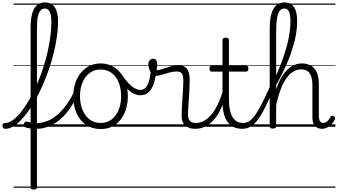

<svg xmlns="http://www.w3.org/2000/svg" viewBox="-111 -1039 2770 1574"><path d="M165 515Q152 515 146 510.5Q140 506 140 496V-816Q140 -884 153 -929Q166 -974 192.5 -996.5Q219 -1019 258 -1019Q311 -1019 338 -979Q365 -939 365 -864Q365 -805 356 -741.5Q347 -678 331 -611.5Q315 -545 293 -479.5Q271 -414 244 -352Q217 -290 187 -234.5Q157 -179 125 -133Q93 -87 60 -53.5Q27 -20 -5 -1.5Q-37 17 -67 17Q-80 17 -85.5 9.5Q-91 2 -91 -7Q-91 -16 -85.5 -23.5Q-80 -31 -67 -31Q-43 -31 -16 -47.5Q11 -64 39 -94.5Q67 -125 95 -167Q123 -209 150 -260.5Q177 -312 201 -369.5Q225 -427 245 -489Q265 -551 279.5 -614.5Q294 -678 302 -741Q310 -804 310 -864Q310 -916 297 -942.5Q284 -969 256 -969Q236 -969 221.5 -953.5Q207 -938 199.5 -904Q192 -870 192 -813V496Q192 506 185.5 510.5Q179 515 165 515ZM190 17Q159 17 135 13.5Q111 10 94 4Q85 0 83.5 -8Q82 -16 85 -25Q88 -34 95 -39.5Q102 -45 112 -42Q127 -36 146.5 -33Q166 -30 191 -30Q203 -30 208.5 -23Q214 -16 214 -6.5Q214 3 208 10Q202 17 190 17ZM0 490H406V500H0ZM0 -20H406V0H0ZM0 -505H406V-500H0ZM0 -1010H406V-1000H0Z M188 17Q179 17 174.5 10Q170 3 170.5 -6.5Q171 -16 176 -23Q181 -30 191 -30Q251 -30 306.5 -61Q362 -92 410.5 -150Q459 -208 497 -288Q501 -296 509.5 -294.5Q518 -293 524.5 -286.5Q531 -280 527 -270Q489 -179 436 -115Q383 -51 320 -17Q257 17 188 17ZM406 490V500ZM406 -20V0ZM406 -505V-500ZM406 -1010V-1000Z M714 19Q646 19 595.5 -15Q545 -49 517.5 -109Q490 -169 490 -250Q490 -310 506.5 -359Q523 -408 553.5 -444Q584 -480 624.5 -499.5Q665 -519 714 -519Q780 -519 830 -485Q880 -451 908.5 -390.5Q937 -330 937 -251Q937 -203 926.5 -161.5Q916 -120 897 -87Q878 -54 851 -30Q824 -6 789.5 6.5Q755 19 714 19ZM714 -31Q753 -31 783.5 -47Q814 -63 836 -92.5Q858 -122 870 -162Q882 -202 882 -251Q882 -315 861.5 -364.5Q841 -414 803.5 -441.5Q766 -469 714 -469Q675 -469 644 -453Q613 -437 591 -408Q569 -379 557 -339Q545 -299 545 -250Q545 -186 566 -136.5Q587 -87 624.5 -59Q662 -31 714 -31ZM406 490H1007V500H406ZM406 -20H1007V0H406ZM406 -505H1007V-500H406ZM406 -1010H1007V-1000H406Z M1041 -258Q1012 -258 983 -272.5Q954 -287 922 -320.5Q890 -354 853 -411Q847 -421 851.5 -429.5Q856 -438 865.5 -440.5Q875 -443 882 -433Q916 -385 943.5 -356Q971 -327 995 -314.5Q1019 -302 1040 -302Q1063 -302 1079.5 -317.5Q1096 -333 1108 -367.5Q1120 -402 1126 -457Q1127 -465 1134.5 -470Q1142 -475 1150.5 -475.5Q1159 -476 1165.5 -471Q1172 -466 1170 -455Q1163 -387 1146 -343.5Q1129 -300 1102.5 -279Q1076 -258 1041 -258ZM1007 490V500ZM1007 -20V0ZM1007 -505V-500ZM1007 -1010V-1000Z M1489 17Q1464 17 1443 10.5Q1422 4 1407.5 -9.5Q1393 -23 1385.5 -43Q1378 -63 1378 -89Q1378 -116 1380 -152Q1382 -188 1384.5 -228Q1387 -268 1389.5 -307Q1392 -346 1392 -377Q1392 -422 1379 -437.5Q1366 -453 1336 -453Q1309 -453 1277 -444Q1245 -435 1215 -426Q1185 -417 1163 -417Q1149 -417 1135.5 -432.5Q1122 -448 1113.5 -470Q1105 -492 1105 -511Q1105 -525 1110 -535.5Q1115 -546 1124 -552Q1133 -558 1145 -558Q1162 -558 1170 -544Q1178 -530 1178 -508Q1178 -498 1176.5 -485Q1175 -472 1172 -463Q1189 -464 1209.5 -470Q1230 -476 1252.5 -484Q1275 -492 1298.5 -498Q1322 -504 1345 -504Q1379 -504 1401 -492.5Q1423 -481 1433.5 -453.5Q1444 -426 1444 -380Q1444 -347 1442 -308Q1440 -269 1437.5 -229.5Q1435 -190 1432.5 -156Q1430 -122 1430 -99Q1430 -68 1445 -49.5Q1460 -31 1495 -31Q1506 -31 1510.5 -23.5Q1515 -16 1514.5 -7Q1514 2 1508 9.5Q1502 17 1489 17ZM1007 490H1575V500H1007ZM1007 -20H1575V0H1007ZM1007 -505H1575V-500H1007ZM1007 -1010H1575V-1000H1007Z M1490 17Q1479 17 1473.5 9.5Q1468 2 1468.5 -7Q1469 -16 1476 -23.5Q1483 -31 1496 -31Q1530 -31 1561 -48Q1592 -65 1620.5 -98Q1649 -131 1674 -182.5Q1699 -234 1719 -304Q1722 -314 1731 -314Q1740 -314 1747 -308Q1754 -302 1751 -292Q1732 -218 1706 -160.5Q1680 -103 1647.5 -63.5Q1615 -24 1575.5 -3.5Q1536 17 1490 17ZM1575 490V500ZM1575 -20V0ZM1575 -505V-500ZM1575 -1010V-1000Z M1877 17Q1833 17 1802.5 1.5Q1772 -14 1752 -43Q1732 -72 1722.5 -114.5Q1713 -157 1713 -211V-452H1625Q1614 -452 1610 -458Q1606 -464 1606 -476Q1606 -489 1610 -494.5Q1614 -500 1625 -500H1713V-711Q1713 -721 1719.5 -725.5Q1726 -730 1739 -730Q1752 -730 1759 -725.5Q1766 -721 1766 -711V-500H1906Q1916 -500 1920.5 -494.5Q1925 -489 1925 -476Q1925 -464 1920.5 -458Q1916 -452 1906 -452H1766V-221Q1766 -180 1772 -145.5Q1778 -111 1791.5 -85.5Q1805 -60 1827.5 -45.5Q1850 -31 1884 -31Q1894 -31 1899 -23.5Q1904 -16 1903.5 -7Q1903 2 1896.5 9.5Q1890 17 1877 17ZM1575 490H1963V500H1575ZM1575 -20H1963V0H1575ZM1575 -505H1963V-500H1575ZM1575 -1010H1963V-1000H1575Z M1878 17Q1865 17 1859.5 9.5Q1854 2 1855.5 -7Q1857 -16 1864.5 -23.5Q1872 -31 1884 -31Q1910 -31 1934 -47Q1958 -63 1983 -98.5Q2008 -134 2037 -192Q2066 -250 2104 -334Q2109 -346 2117.5 -345Q2126 -344 2131.5 -335.5Q2137 -327 2133 -317Q2098 -230 2067 -166.5Q2036 -103 2006.5 -62.5Q1977 -22 1945.5 -2.5Q1914 17 1878 17ZM1963 490V500ZM1963 -20V0ZM1963 -505V-500ZM1963 -1010V-1000Z M2530 17Q2511 17 2496 11Q2481 5 2470.5 -7Q2460 -19 2455 -37Q2450 -55 2450 -79V-338Q2450 -383 2440.5 -412Q2431 -441 2410.5 -455.5Q2390 -470 2356 -470Q2324 -470 2293.5 -452Q2263 -434 2236 -396Q2209 -358 2187 -298.5Q2165 -239 2149 -155L2129 -213Q2145 -294 2170 -352.5Q2195 -411 2226 -447.5Q2257 -484 2292 -501.5Q2327 -519 2363 -519Q2404 -519 2435.5 -502.5Q2467 -486 2485 -448.5Q2503 -411 2503 -347V-92Q2503 -73 2506.5 -59.5Q2510 -46 2518 -38.5Q2526 -31 2538 -31Q2549 -31 2559.5 -36Q2570 -41 2580 -53Q2590 -65 2600 -83Q2605 -90 2612 -90Q2619 -90 2626 -85Q2634 -81 2636 -74.5Q2638 -68 2635 -61Q2623 -37 2606 -19.5Q2589 -2 2569.5 7.5Q2550 17 2530 17ZM2125 15Q2112 15 2106 10.5Q2100 6 2100 -4V-800Q2100 -913 2130.5 -966Q2161 -1019 2221 -1019Q2259 -1019 2282 -1000Q2305 -981 2315 -946.5Q2325 -912 2325 -867Q2325 -838 2322 -806Q2319 -774 2312.5 -740.5Q2306 -707 2295.5 -670.5Q2285 -634 2271.5 -595.5Q2258 -557 2240 -516Q2222 -475 2200.5 -431.5Q2179 -388 2153 -342V-4Q2153 6 2146 10.5Q2139 15 2125 15ZM2153 -421Q2171 -461 2186.5 -500.5Q2202 -540 2215 -579Q2228 -618 2238.5 -655.5Q2249 -693 2256 -729Q2263 -765 2266.5 -799Q2270 -833 2270 -866Q2270 -896 2266 -919Q2262 -942 2251 -955.5Q2240 -969 2220 -969Q2197 -969 2182 -950Q2167 -931 2160 -890Q2153 -849 2153 -785ZM1963 490H2639V500H1963ZM1963 -20H2639V0H1963ZM1963 -505H2639V-500H1963ZM1963 -1010H2639V-1000H1963Z"/></svg>

Font: Playwrite PE Guides
Style: Regular
Weight: 400
Designer: Veronika Burian, José Scaglione
Foundry: TypeTogether
Version: Version 1.003